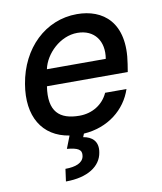

<svg xmlns="http://www.w3.org/2000/svg" viewBox="-86 -622 765 909"><g transform="rotate(-10 297.0 -167.5)"><path d="M443.5 -320.3H160.5C175.4 -392 248.9 -464.8 331.7 -464.8C414.1 -464.8 457.7 -403.8 443.5 -320.3ZM46.2 -269.2C20.6 -117.5 82.7 -12.8 211.6 7.5L188.2 67.5C240.1 72.4 261 82.7 255.3 114.3C249.6 146 214.1 159.4 165.1 159.4L157 218.8C262.1 218.8 326.3 175.4 336.3 111.2C346.2 57.5 314.3 32.7 273.8 26.3L280.2 10.3C397.4 2.8 484 -67.8 515.3 -162.6H412.6C388.5 -108.7 335.9 -76.7 274.9 -76.7C179 -76.7 128.2 -121.1 146.7 -240.8H535.2L541.2 -278.4C573.2 -475.9 469.5 -552.6 345.2 -552.6C193.5 -552.6 73.9 -436.8 46.2 -269.2Z"/></g></svg>

Font: Margiela Sans Medium
Style: Italic
Weight: 500
Italic angle: -9.39999°
Designer: Stefan Endress, Andreas Faust
Version: Version 1.100;FEAKit 1.0